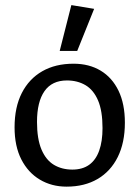

<svg xmlns="http://www.w3.org/2000/svg" viewBox="-20 -708 539 742"><path d="M237.4 13.3Q179.5 13.3 134.1 -13.8Q88.6 -40.8 62.4 -92Q36.3 -143.1 36.3 -215.7Q36.3 -293.7 64.3 -348.6Q92.4 -403.5 143.4 -432.7Q194.3 -461.8 264.2 -461.8Q324.3 -461.8 368.8 -435.1Q413.3 -408.4 438 -357.5Q462.6 -306.6 462.6 -233.7Q462.6 -156.7 435.1 -101.2Q407.5 -45.7 357 -16.2Q306.5 13.3 237.4 13.3ZM259.7 -52.6Q298.7 -52.6 324.7 -71.2Q350.6 -89.9 363.4 -126.1Q376.2 -162.3 376.2 -212.7Q376.2 -279.6 358.8 -320.1Q341.4 -360.6 310.3 -378.9Q279.2 -397.1 238.7 -397.1Q180.8 -397.1 151.9 -355.7Q123 -314.4 123 -236.7Q123 -170.9 140.4 -130Q157.8 -89.2 188.5 -70.9Q219.2 -52.6 259.7 -52.6ZM210.7 -511.1 255.7 -688.3 343.8 -673.8 278.4 -511.1Z"/></svg>

Font: Ancizar Sans Thin
Style: Regular
Weight: 100
Designer: Cesar Puertas, Viviana Monsalve, Julian Moncada, Julian Prieto, Jose Castro, Mariel Hernandez, Felipe Aragon, Sara Alarc
Version: Version 8.100